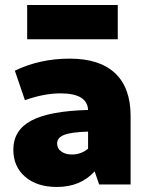

<svg xmlns="http://www.w3.org/2000/svg" viewBox="-20 -733 590 763"><path d="M88 -577V-713H448V-577ZM206 10Q127 10 80 -30.5Q33 -71 33 -138Q33 -216 105 -254Q177 -292 330 -296Q327 -362 220 -362Q156 -362 79 -335L39 -452Q138 -500 257 -500Q376 -500 437.5 -442Q499 -384 499 -272V0H374L356 -52Q300 10 206 10ZM207 -163Q207 -143 223.5 -131Q240 -119 266 -119Q302 -119 330 -142V-210Q263 -208 235 -197Q207 -186 207 -163Z"/></svg>

Font: Cantarell Extra Bold
Style: Regular
Weight: 800
Designer: Dave Crossland, Nikolaus Waxweiler, Florian Fecher, Jacques Le Bailly, Eben Sorkin, Alexei Vanyashin, Alexios Zavras, Em
Version: Version 0.303